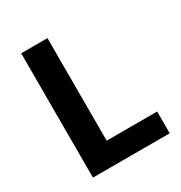

<svg xmlns="http://www.w3.org/2000/svg" viewBox="-168 -886 901 955"><g transform="rotate(-30 282.5 -408.0)"><path d="M90 -51V-765H241V-176H531V-51Z"/></g></svg>

Font: Noto Sans Tamil UI
Style: Regular
Weight: 400
Designer: Jelle Bosma - Monotype Design Team
Foundry: Monotype Imaging Inc.
Version: Version 2.004